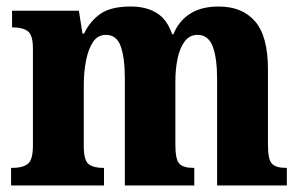

<svg xmlns="http://www.w3.org/2000/svg" viewBox="-20 -569 921 589"><path d="M14 0V-54H19Q49 -54 65 -66Q81 -78 81 -123V-420Q81 -462 65 -473.5Q49 -485 20 -485H17V-536H222L233 -466H238Q256 -504 288 -526.5Q320 -549 381 -549Q429 -549 461 -529Q493 -509 508 -464H512Q528 -504 562.5 -526.5Q597 -549 651 -549Q723 -549 762.5 -503.5Q802 -458 802 -356V-125Q802 -79 814.5 -66.5Q827 -54 857 -54H860V0H646V-327Q646 -391 632.5 -426.5Q619 -462 586 -462Q562 -462 547 -442.5Q532 -423 525 -390.5Q518 -358 518 -320V-125Q518 -79 530.5 -66.5Q543 -54 573 -54H576V0H363V-327Q363 -391 350.5 -426.5Q338 -462 305 -462Q280 -462 265.5 -440.5Q251 -419 244 -383.5Q237 -348 237 -308V-120Q237 -77 252 -65.5Q267 -54 296 -54H299V0Z"/></svg>

Font: Noto Serif Lao Condensed ExtraBold
Style: Regular
Weight: 800
Width: 3
Designer: Monotype Design Team
Foundry: Monotype Imaging Inc.
Version: Version 2.003; ttfautohint (v1.8.4.7-5d5b)